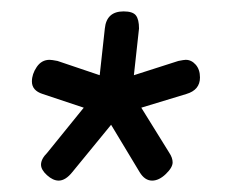

<svg xmlns="http://www.w3.org/2000/svg" viewBox="-20 -728 413 337"><path d="M197 -708Q213 -708 218.5 -701Q224 -694 224 -678L215 -596L293 -621Q303 -623 306 -623Q316 -623 323.5 -614.5Q331 -606 331 -592Q331 -570 307 -563L228 -539L277 -460Q283 -451 283 -443Q283 -434 271 -422.5Q259 -411 247 -411Q234 -411 225 -426L175 -509L107 -426Q95 -411 83 -411Q73 -411 62.5 -420.5Q52 -430 52 -439Q52 -449 63 -460L127 -539L55 -563Q36 -569 36 -585Q36 -598 44.5 -610.5Q53 -623 67 -623Q71 -623 81 -621L155 -596L164 -678Q167 -708 197 -708Z"/></svg>

Font: Asap
Style: Bold Italic
Weight: 700
Italic angle: -6°
Designer: Pablo Cosgaya
Foundry: Pablo Cosgaya
Version: Version 1.007;PS 001.007;hotconv 1.0.70;makeotf.lib2.5.58329